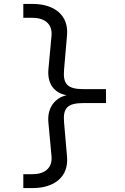

<svg xmlns="http://www.w3.org/2000/svg" viewBox="-20 -850 640 980"><path d="M407 -395C321 -395 301 -423 307 -495L322 -668C332 -771 259 -830 146 -830H99V-759H146C209 -759 248 -727 243 -668L227 -495C221 -422 257 -375 320 -364C258 -350 220 -297 227 -225L243 -52C248 7 209 39 146 39H99V110H146C259 110 332 51 322 -52L307 -225C301 -296 321 -324 407 -324H521V-395Z"/></svg>

Font: Tekne LDO Light
Style: Regular
Weight: 300
Monospace: yes
Designer: Alessio Laiso, Mario Rullo, Paolo Rosset
Foundry: Alessio Laiso
Version: Version 1.000;hotconv 1.0.109;makeotfexe 2.5.65596